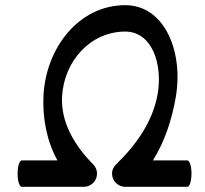

<svg xmlns="http://www.w3.org/2000/svg" viewBox="-20 -671 792 742"><path d="M64 51H304C332 51 355 28 355 0C355 -14 349 -27 340 -36C269 -107 214 -199 220 -298C227 -435 330 -549 464 -549C566 -549 610 -426 589 -306C570 -201 507 -112 430 -37C420 -28 413 -15 413 0C413 28 436 51 464 51H704C713 51 720 28 720 0C720 -28 713 -51 704 -51H571C617 -125 644 -208 659 -294C690 -470 617 -651 464 -651C286 -651 158 -488 148 -302C144 -215 160 -127 202 -51H64C55 -51 48 -28 48 0C48 28 55 51 64 51Z"/></svg>

Font: Nupuram Condensed Medium
Style: Regular
Weight: 500
Width: 3
Designer: Santhosh Thottingal (santhosh.thottingal@gmail.com)
Foundry: SMC
Version: Version 1.000